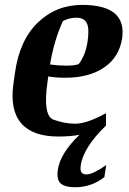

<svg xmlns="http://www.w3.org/2000/svg" viewBox="-20 -561 540 804"><path d="M309.6 -292.5Q338.4 -330.6 346.7 -387.2Q355 -443.4 343 -465.1Q331.1 -486.8 300.3 -486.8Q269.5 -486.8 243.2 -472.7Q206.1 -390.6 189.5 -291Q223.6 -286.1 257.8 -286.1Q292 -286.1 309.6 -292.5ZM324.2 -540.5Q510.3 -540.5 491.7 -402.3Q480 -322.3 416.5 -278.8Q353 -235.4 253.4 -235.4Q212.4 -235.4 182.1 -241.2L178.7 -216.3Q158.7 -76.7 204.3 -59.8Q250 -43 296.4 -43Q342.8 -43 423.8 -86.9V-35.2Q327.1 58.6 317.9 133.8Q312.5 169.4 341.8 169.4Q368.2 169.4 424.8 130.4L417 180.7Q362.8 223.1 294.4 223.1Q253.4 223.1 235.1 208Q216.8 192.9 221.7 153.3Q230.5 82.5 313 3.4Q275.4 10.7 224.6 10.7Q116.7 10.7 68.8 -44.7Q21 -100.1 36.1 -209.5L42.5 -254.9Q61.5 -392.6 138.4 -466.6Q215.3 -540.5 324.2 -540.5Z"/></svg>

Font: NoticiaText-BoldItalic
Style: Bold Italic
Weight: 700
Italic angle: -8°
Designer: JM Sole
Foundry: JM Sole
Version: Version 1.003